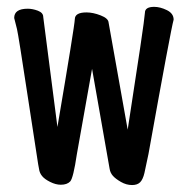

<svg xmlns="http://www.w3.org/2000/svg" viewBox="-20 -512 540 555"><path d="M361.8 22.9Q345.2 22.9 329.6 13.9Q314 4.9 306.4 -3.7Q298.8 -12.2 296.9 -23.9L246.1 -313L202.1 -65.9Q191.9 2.9 182.9 12.5Q173.8 22 155.8 22Q141.1 22 125 13.9Q108.9 5.9 101.6 -3.2Q94.2 -12.2 92.8 -23.9Q91.8 -29.8 90.3 -37.4Q88.9 -44.9 61 -228Q33.2 -411.1 29.1 -428Q24.9 -444.8 21 -460Q21 -486.8 60.1 -486.8Q74.2 -486.8 89.6 -481Q105 -475.1 105 -462.9L146 -145Q195.8 -438 196.3 -457Q196.8 -476.1 230 -476.1Q249 -476.1 271 -467.5Q293 -459 293.9 -446.8L349.1 -137.2Q397 -445.8 398.9 -475.1Q398.9 -492.2 425.8 -492.2Q442.9 -492.2 462.4 -482.7Q481.9 -473.1 481.9 -455.1Q474.1 -428.2 409.2 -66.9Q401.9 -30.8 397.5 -12Q393.1 6.8 385 14.9Q377 22.9 361.8 22.9Z"/></svg>

Font: LXGW WenKai Mono GB Screen
Style: Regular
Weight: 400
Monospace: yes
Designer: LXGW / Fontworks Inc.
Foundry: LXGW / Fontworks Inc.
Version: Version 1.510;January 18,2025